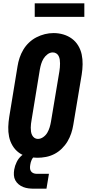

<svg xmlns="http://www.w3.org/2000/svg" viewBox="-20 -946 540 1161"><path d="M206 8Q175 8 146 1Q117 -6 94 -23Q71 -40 56 -65Q41 -90 35 -119Q29 -148 30 -178.5Q31 -209 36 -240L86 -545Q90 -571 98.5 -596.5Q107 -622 121 -645.5Q135 -669 155.5 -688.5Q176 -708 200.5 -720.5Q225 -733 251 -739.5Q277 -746 304 -746Q335 -746 363.5 -737.5Q392 -729 415 -712Q438 -695 453 -670Q468 -645 474 -616.5Q480 -588 479.5 -557Q479 -526 474 -495L423 -190Q419 -165 410.5 -139.5Q402 -114 388 -90.5Q374 -67 353.5 -47Q333 -27 308.5 -14.5Q284 -2 257.5 3Q231 8 206 8ZM209 -106Q226 -106 241.5 -117Q257 -128 266 -143.5Q275 -159 280 -175.5Q285 -192 288 -209L339 -514Q341 -526 342 -538Q343 -550 343 -562Q343 -574 341.5 -585Q340 -596 335 -606.5Q330 -617 320.5 -623Q311 -629 299 -629Q282 -629 267 -617.5Q252 -606 243 -591Q234 -576 229 -559.5Q224 -543 221 -526L171 -221Q169 -209 167.5 -197.5Q166 -186 166 -174Q166 -162 167.5 -150.5Q169 -139 174 -129Q179 -119 188 -112.5Q197 -106 209 -106ZM186 195Q169 195 152.5 193Q136 191 120.5 185Q105 179 92.5 168.5Q80 158 72.5 144Q65 130 64 113Q63 96 66 79Q70 56 81 33.5Q92 11 110.5 -5Q129 -21 153 -28Q177 -35 200 -35L194 0Q186 0 180.5 6.5Q175 13 171.5 20.5Q168 28 166 35.5Q164 43 163 50Q161 61 161.5 71Q162 81 167 89Q172 97 181.5 101Q191 105 201 105H276L261 195ZM190 -844V-926H490V-844Z"/></svg>

Font: Iosevka Slab Heavy Oblique
Style: Regular
Weight: 900
Italic angle: -9°
Monospace: yes
Designer: Belleve Invis
Foundry: Belleve Invis
Version: Version 11.1.1; ttfautohint (v1.8.3)